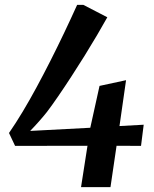

<svg xmlns="http://www.w3.org/2000/svg" viewBox="-20 -769 632 789"><path d="M313 0 339.5 -170 42 -169.5 17 -222.5Q45 -263 73.5 -310.5Q102 -358 130.5 -410.8Q159 -463.5 187.5 -519.8Q216 -576 243.5 -633.8Q271 -691.5 297 -749H322.5L421 -698Q403 -665.5 379 -624.8Q355 -584 327.8 -540.2Q300.5 -496.5 272.8 -453.8Q245 -411 219.2 -373.5Q193.5 -336 173 -309Q157.5 -289.5 140 -269.8Q122.5 -250 104 -231L351 -244L389 -416L498 -439.5L471 -251L570.5 -256.5L559.5 -169.5L459 -170L434 0Z"/></svg>

Font: Merriweather 36pt SemiBold
Style: Italic
Weight: 600
Italic angle: -7.8°
Version: Version 2.101